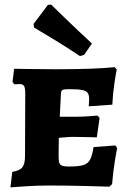

<svg xmlns="http://www.w3.org/2000/svg" viewBox="-20 -801 554 829"><path d="M33 -59Q65 -64 76.5 -78.5Q88 -93 88 -127L89 -396Q89 -421 84 -429.5Q79 -438 65 -438L42 -437L34 -447L41 -504Q59 -504 110.5 -503Q162 -502 220 -502Q389 -502 475 -511L484 -501Q481 -488 474 -441.5Q467 -395 465 -349L363 -342Q363 -345 364 -354Q365 -363 365 -372Q365 -391 358.5 -400Q352 -409 334 -412.5Q316 -416 277 -416Q255 -416 249 -412Q243 -408 243 -394L238 -297H309Q334 -297 362 -299Q390 -301 401 -302L410 -292L398 -208Q388 -208 358.5 -209Q329 -210 297 -210Q279 -210 260 -208Q241 -206 234 -206Q233 -172 233 -129Q233 -107 236 -98Q239 -89 248 -85.5Q257 -82 277 -82Q319 -82 339 -88Q359 -94 368.5 -111Q378 -128 384 -166L478 -173L486 -162Q483 -149 475.5 -103Q468 -57 464 -6L452 5Q428 4 346 2Q264 0 190 0Q139 0 89 3.5Q39 7 25 8ZM127 -682 125 -698 187 -780 201 -781Q216 -766 269.5 -714.5Q323 -663 377 -613L343 -564L325 -559Q264 -600 204 -636Q144 -672 127 -682Z"/></svg>

Font: Alegreya SC ExtraBold
Style: Regular
Weight: 800
Designer: Juan Pablo del Peral
Foundry: Huerta Tipografica
Version: Version 2.007; ttfautohint (v1.6)